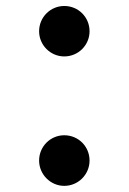

<svg xmlns="http://www.w3.org/2000/svg" viewBox="-20 -590 422 626"><path d="M189.5 -406C235.5 -406 272 -443 272 -488C272 -534 235.5 -570.5 189.5 -570.5C144.5 -570.5 107.5 -534 107.5 -488C107.5 -443 144.5 -406 189.5 -406ZM189.5 16C235.5 16 272 -21.5 272 -66.5C272 -112.5 235.5 -149 189.5 -149C144.5 -149 107.5 -112.5 107.5 -66.5C107.5 -21.5 144.5 16 189.5 16Z"/></svg>

Font: Spartan SemiBold
Style: Regular
Weight: 600
Designer: Matt Bailey, Mirko Velimirovic
Foundry: Matt Bailey
Version: Version 1.003